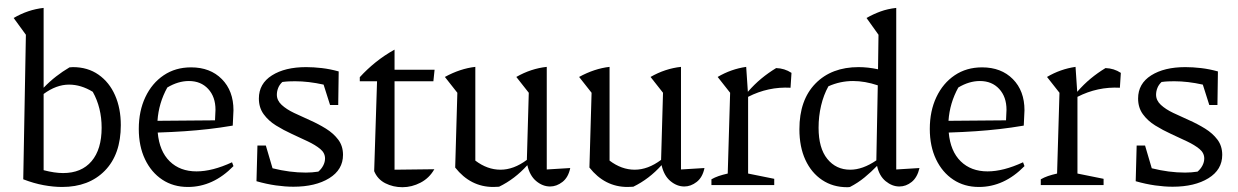

<svg xmlns="http://www.w3.org/2000/svg" viewBox="-20 -772 5166 801"><path d="M77 -24 88 -627 37 -697Q97 -732 162 -739V-406Q187 -432 214 -453Q241 -474 270 -491Q277 -492 284 -492Q346 -492 391 -460.5Q436 -429 460 -374.5Q484 -320 484 -250Q484 -128 417.5 -60Q351 8 239 8Q203 8 162 0.5Q121 -7 77 -24ZM268 -419Q215 -419 162 -380V-62Q208 -50 243 -50Q320 -50 362 -99.5Q404 -149 404 -239Q404 -323 367 -389Q318 -419 268 -419Z M764 8Q703 8 657 -22.5Q611 -53 585 -107.5Q559 -162 559 -234Q559 -309 586.5 -367Q614 -425 663 -458Q712 -491 777 -491Q857 -491 905.5 -442Q954 -393 954 -312L951 -248Q898 -239 849.5 -233.5Q801 -228 750 -224.5Q699 -221 638 -219Q645 -141 688 -99Q731 -57 800 -57Q866 -57 948 -95L954 -79Q869 8 764 8ZM678 -407Q642 -342 637 -268L877 -270L879 -314Q879 -368 848.5 -401Q818 -434 768 -434Q723 -434 678 -407Z M1050 -16 1054 -165H1089L1117 -70Q1153 -61 1187.5 -56.5Q1222 -52 1256 -52Q1269 -52 1282 -53Q1295 -54 1308 -56Q1321 -67 1328.5 -81.5Q1336 -96 1336 -111Q1336 -134 1316 -150.5Q1296 -167 1264.5 -182Q1233 -197 1198 -213Q1163 -229 1131.5 -248.5Q1100 -268 1080 -295.5Q1060 -323 1060 -361Q1060 -423 1114.5 -457.5Q1169 -492 1257 -492Q1288 -492 1322.5 -488Q1357 -484 1393 -474L1391 -334H1357L1330 -419Q1267 -433 1211 -433Q1198 -433 1185.5 -432.5Q1173 -432 1158 -430Q1146 -419 1140.5 -405Q1135 -391 1135 -377Q1135 -353 1155 -334.5Q1175 -316 1206.5 -301Q1238 -286 1273 -270.5Q1308 -255 1339.5 -235.5Q1371 -216 1391 -189.5Q1411 -163 1411 -126Q1411 -64 1353.5 -28.5Q1296 7 1204 7Q1170 7 1131 1.5Q1092 -4 1050 -16ZM1285 -40Q1287 -41 1288 -41Z M1626 -565V-481H1793L1788 -433H1626V-64L1792 -66Q1771 -29 1734.5 -10Q1698 9 1659 9Q1620 9 1587.5 -7.5Q1555 -24 1541 -58L1553 -433H1481V-450Q1511 -483 1547 -512Q1583 -541 1626 -565Z M1879 -73 1888 -385 1836 -451Q1900 -486 1963 -493V-102Q2013 -64 2068 -64Q2123 -64 2178 -105L2186 -385L2134 -451Q2195 -486 2261 -493V-65L2359 -71Q2351 -32 2326.5 -13Q2302 6 2275 6Q2244 6 2217 -16.5Q2190 -39 2180 -83Q2128 -25 2062 7Q2051 8 2038 8Q1943 8 1879 -73Z M2439 -73 2448 -385 2396 -451Q2460 -486 2523 -493V-102Q2573 -64 2628 -64Q2683 -64 2738 -105L2746 -385L2694 -451Q2755 -486 2821 -493V-65L2919 -71Q2911 -32 2886.5 -13Q2862 6 2835 6Q2804 6 2777 -16.5Q2750 -39 2740 -83Q2688 -25 2622 7Q2611 8 2598 8Q2503 8 2439 -73Z M2948 0V-24Q2962 -32 2978 -37.5Q2994 -43 3016 -48L3026 -385L2974 -451Q3030 -484 3093 -493L3100 -389Q3127 -420 3156 -444Q3185 -468 3218 -488Q3253 -487 3282 -468L3278 -406Q3185 -411 3101 -368V-48L3210 -26V0Z M3674 -751 3673 -752H3674ZM3514 9Q3455 9 3410 -21Q3365 -51 3340 -105Q3315 -159 3315 -233Q3315 -355 3382 -423.5Q3449 -492 3562 -492Q3601 -492 3643 -483L3645 -627L3595 -697Q3623 -713 3653 -724Q3683 -735 3719 -739V-65L3816 -71Q3807 -32 3783.5 -13Q3760 6 3732 6Q3702 6 3675 -16Q3648 -38 3639 -80Q3615 -55 3587 -32Q3559 -9 3526 8Q3522 9 3514 9ZM3395 -239Q3395 -154 3431.5 -109Q3468 -64 3527 -64Q3579 -64 3636 -103L3642 -416Q3588 -434 3539 -434Q3485 -434 3436 -412Q3416 -376 3405.5 -331.5Q3395 -287 3395 -239Z M4064 8Q4003 8 3957 -22.5Q3911 -53 3885 -107.5Q3859 -162 3859 -234Q3859 -309 3886.5 -367Q3914 -425 3963 -458Q4012 -491 4077 -491Q4157 -491 4205.5 -442Q4254 -393 4254 -312L4251 -248Q4198 -239 4149.5 -233.5Q4101 -228 4050 -224.5Q3999 -221 3938 -219Q3945 -141 3988 -99Q4031 -57 4100 -57Q4166 -57 4248 -95L4254 -79Q4169 8 4064 8ZM3978 -407Q3942 -342 3937 -268L4177 -270L4179 -314Q4179 -368 4148.5 -401Q4118 -434 4068 -434Q4023 -434 3978 -407Z M4322 0V-24Q4336 -32 4352 -37.5Q4368 -43 4390 -48L4400 -385L4348 -451Q4404 -484 4467 -493L4474 -389Q4501 -420 4530 -444Q4559 -468 4592 -488Q4627 -487 4656 -468L4652 -406Q4559 -411 4475 -368V-48L4584 -26V0Z M4718 -16 4722 -165H4757L4785 -70Q4821 -61 4855.5 -56.5Q4890 -52 4924 -52Q4937 -52 4950 -53Q4963 -54 4976 -56Q4989 -67 4996.5 -81.5Q5004 -96 5004 -111Q5004 -134 4984 -150.5Q4964 -167 4932.5 -182Q4901 -197 4866 -213Q4831 -229 4799.5 -248.5Q4768 -268 4748 -295.5Q4728 -323 4728 -361Q4728 -423 4782.5 -457.5Q4837 -492 4925 -492Q4956 -492 4990.5 -488Q5025 -484 5061 -474L5059 -334H5025L4998 -419Q4935 -433 4879 -433Q4866 -433 4853.5 -432.5Q4841 -432 4826 -430Q4814 -419 4808.5 -405Q4803 -391 4803 -377Q4803 -353 4823 -334.5Q4843 -316 4874.5 -301Q4906 -286 4941 -270.5Q4976 -255 5007.5 -235.5Q5039 -216 5059 -189.5Q5079 -163 5079 -126Q5079 -64 5021.5 -28.5Q4964 7 4872 7Q4838 7 4799 1.5Q4760 -4 4718 -16ZM4953 -40Q4955 -41 4956 -41Z"/></svg>

Font: Piazzolla
Style: Regular
Weight: 400
Designer: Juan Pablo del Peral
Foundry: Huerta Tipografica
Version: Version 1.330